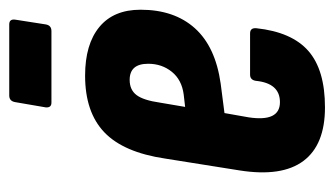

<svg xmlns="http://www.w3.org/2000/svg" viewBox="-170 -530 706 405"><g transform="rotate(-90 182.5 -327.0)"><path d="M159 6Q80 6 46 -39.5Q12 -85 26 -174L51 -331Q64 -419 106.5 -459.5Q149 -500 226 -500Q292 -500 328.5 -470Q365 -440 365 -383Q365 -312 326 -268.5Q287 -225 209 -214L147 -206L138 -155Q128 -89 170 -89Q210 -89 215 -140Q217 -152 228 -152H315Q327 -152 326 -139Q318 -64 278 -29Q238 6 159 6ZM160 -289 186 -292Q217 -296 234 -317Q251 -338 251 -367Q251 -406 217 -406Q196 -406 185 -391.5Q174 -377 169 -342ZM169 -571Q158 -571 159 -583L170 -647Q172 -660 184 -660H334Q346 -660 344 -647L334 -583Q332 -571 320 -571Z"/></g></svg>

Font: Sofia Sans Extra Condensed ExtraBold
Style: Italic
Weight: 800
Italic angle: -9°
Designer: Botio Nikoltchev, Ani Petrova
Foundry: lettersoup
Version: Version 4.101; ttfautohint (v1.8.4.7-5d5b)